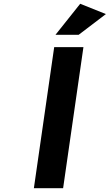

<svg xmlns="http://www.w3.org/2000/svg" viewBox="-20 -990 577 1010"><path d="M158.2 0 265.1 -742.2H418.9L312 0ZM272 -807.1 401.9 -970.2 537.1 -916 394 -807.1Z"/></svg>

Font: Trueno SemiBold
Style: Italic
Weight: 600
Designer: Julieta Ulanovsky
Foundry: Julieta Ulanovsky
Version: Version 3.001b | FøM Fix